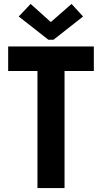

<svg xmlns="http://www.w3.org/2000/svg" viewBox="-20 -956 519 976"><path d="M170.4 0V-617.2H308.1V0ZM21.5 -595.2V-719.7H457V-595.2ZM135.7 -936 237.3 -844.7H239.3L343.8 -936L402.3 -872.1L252 -753.9H226.1L75.2 -872.1Z"/></svg>

Font: Reddit Sans Condensed
Style: Bold
Weight: 700
Designer: Stephen Hutchings
Foundry: Reddit
Version: Version 1.014